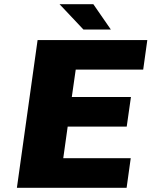

<svg xmlns="http://www.w3.org/2000/svg" viewBox="-20 -890 718 910"><path d="M658.7 -560.1H338.9L320.3 -430.2H600.6L580.6 -290H300.8L279.8 -140.1H599.6L580.1 0H60.1L158.2 -700.2H678.2ZM422.4 -870.1 505.4 -750H375.5L262.2 -870.1Z"/></svg>

Font: Fivo Sans Heavy
Style: Regular
Weight: 900
Designer: Alexander Slobzheninov
Foundry: Alexander Slobzheninov
Version: 1.0